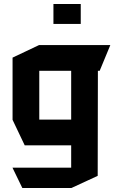

<svg xmlns="http://www.w3.org/2000/svg" viewBox="-20 -740 578 963"><path d="M177 -385V-514H533V-513L480 -385ZM92 203 43 102V101H337V203ZM104 -11 43 -139V-140H337V-11ZM43 -140V-451L176 -514H177V-140ZM337 203V-385H471L470 142L338 203ZM248 -620V-720H385V-620Z"/></svg>

Font: Foldit SemiBold
Style: Regular
Weight: 600
Version: Version 1.003